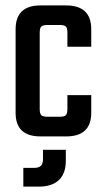

<svg xmlns="http://www.w3.org/2000/svg" viewBox="-20 -508 391 715"><path d="M140.1 84V49.8H225.1V90.8Q225.1 138.2 199.2 162.6Q173.3 187 124 187H66.9V117.2H106.9Q124.5 117.2 132.3 109.4Q140.1 101.6 140.1 84ZM319.8 -334H231V-386.2Q231 -403.8 225.1 -409.4Q219.2 -415 201.2 -415H158.2Q140.1 -415 134 -409.4Q127.9 -403.8 127.9 -386.2V-102.1Q127.9 -84.5 134 -78.9Q140.1 -73.2 158.2 -73.2H201.2Q219.2 -73.2 225.1 -78.9Q231 -84.5 231 -102.1V-153.8H319.8V-87.9Q319.8 0 226.1 0H130.9Q38.1 0 38.1 -87.9V-398.9Q38.1 -487.8 130.9 -487.8H226.1Q319.8 -487.8 319.8 -398.9Z"/></svg>

Font: Teko
Style: Regular
Weight: 400
Designer: Manushi Parikh, Jonny Pinhorn
Foundry: Indian Type Foundry
Version: Version 2.000;PS 1.0;hotconv 1.0.79;makeotf.lib2.5.61930